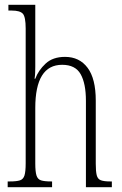

<svg xmlns="http://www.w3.org/2000/svg" viewBox="-20 -780 508 800"><path d="M12 0V-24H21Q49 -24 63 -28.5Q77 -33 82 -49Q87 -65 87 -100V-661Q87 -710 75 -723Q63 -736 29 -736H15V-760H127V-503Q127 -490 126.5 -477Q126 -464 124 -452H127Q140 -487 170 -515Q200 -543 251 -543Q311 -543 345 -497.5Q379 -452 379 -361V-98Q379 -66 383 -50Q387 -34 400 -29Q413 -24 439 -24H446V0H338V-360Q338 -432 316 -471Q294 -510 239 -510Q127 -510 127 -330V-99Q127 -65 132 -49Q137 -33 151 -28.5Q165 -24 193 -24H197V0Z"/></svg>

Font: Noto Serif ExtraCondensed ExtraLight
Style: Regular
Weight: 200
Width: 2
Designer: Monotype Design Team
Foundry: Monotype Imaging Inc.
Version: Version 2.015